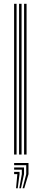

<svg xmlns="http://www.w3.org/2000/svg" viewBox="-20 -820 216 1019"><path d="M107.8 0V-800H121V0ZM54.8 0V-800H68V0ZM81.2 0V-800H94.5V0ZM99.8 179.2 119.2 104.2V56.8H55V45H131.2V104.2L108.8 179.2ZM82.5 179.2 95.8 104.2V80.5H55V68.8H107.5V104.2L91.2 179.2ZM65.2 179.2 72 104.2H55V92.2H83.8V104.2L74 179.2Z"/></svg>

Font: Big Shoulders Inline Display
Style: Regular
Weight: 400
Designer: Patric King
Foundry: XO Type Co
Version: Version 1.000